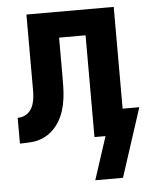

<svg xmlns="http://www.w3.org/2000/svg" viewBox="-51 -563 612 780"><g transform="rotate(-5 255.0 -172.5)"><path d="M419 175H306L363 0H318V-415H210V-261Q210 -237 209.5 -213.5Q209 -190 206 -166.5Q203 -143 196 -120Q189 -97 177 -76.5Q165 -56 147.5 -39.5Q130 -23 108 -13.5Q86 -4 62 -2Q38 0 14 0V-105Q29 -105 42.5 -111Q56 -117 65 -128.5Q74 -140 78.5 -154Q83 -168 84.5 -182.5Q86 -197 86 -212Q86 -227 86 -241V-520H442V-105H510Z"/></g></svg>

Font: Iosevka Curly Extrabold
Style: Regular
Weight: 800
Monospace: yes
Designer: Belleve Invis
Foundry: Belleve Invis
Version: Version 22.1.2; ttfautohint (v1.8.4)